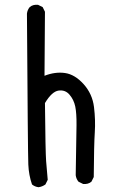

<svg xmlns="http://www.w3.org/2000/svg" viewBox="-20 -782 540 811"><path d="M142.6 8.8Q127 6.8 115.2 -2.9Q101.6 -42 99.6 -86.9Q97.7 -131.8 93.8 -724.6Q95.7 -740.2 105.5 -752Q119.1 -763.7 140.6 -761.7L160.2 -752L169.9 -732.4L168 -461.9Q212.9 -479.5 254.4 -473.6Q295.9 -467.8 333 -426.8Q370.1 -385.7 377 -330.1Q383.8 -274.4 380.4 -223.1Q377 -171.9 376 -34.2L366.2 -14.6Q352.5 -2.9 331.1 -4.9L311.5 -14.6Q301.8 -26.4 299.8 -42Q302.7 -203.1 303.2 -253.4Q303.7 -303.7 297.9 -332Q292 -360.4 273.9 -381.8Q255.9 -403.3 227.5 -399.4Q199.2 -395.5 169.9 -346.7Q171.9 -141.6 174.8 -101.6Q177.7 -61.5 181.6 -22.5L171.9 -2.9Q158.2 6.8 142.6 8.8Z"/></svg>

Font: JasonHandwriting1
Style: Regular
Weight: 400
Version: Version 1.48.20